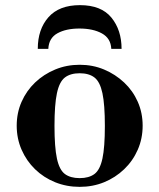

<svg xmlns="http://www.w3.org/2000/svg" viewBox="-20 -714 620 747"><path d="M290 13Q239 13 194.5 -5Q150 -23 116.5 -55.5Q83 -88 64 -131.5Q45 -175 45 -225Q45 -275 64 -318Q83 -361 116.5 -393Q150 -425 194.5 -443.5Q239 -462 290 -462Q341 -462 385 -443.5Q429 -425 463 -393Q497 -361 516 -318Q535 -275 535 -225Q535 -175 516 -131.5Q497 -88 463 -55.5Q429 -23 385 -5Q341 13 290 13ZM290 -21Q326 -21 347.5 -37Q369 -53 378.5 -97Q388 -141 388 -224Q388 -307 378.5 -351.5Q369 -396 347.5 -412.5Q326 -429 290 -429Q254 -429 232.5 -412.5Q211 -396 201.5 -351.5Q192 -307 192 -224Q192 -141 201.5 -97Q211 -53 232.5 -37Q254 -21 290 -21ZM127 -524Q127 -600 168.5 -647Q210 -694 291 -694Q374 -694 413.5 -645.5Q453 -597 453 -524H413Q411 -565 376.5 -584Q342 -603 289 -603Q237 -603 203.5 -584.5Q170 -566 168 -524Z"/></svg>

Font: Libre Bodoni SemiBold
Style: Regular
Weight: 600
Designer: Pablo Impallari, Rodrigo Fuenzalida
Foundry: Impallari Type
Version: Version 2.005;gftools[0.9.23]